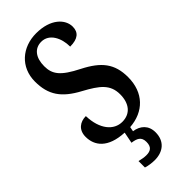

<svg xmlns="http://www.w3.org/2000/svg" viewBox="-300 -775 1059 1059"><g transform="rotate(-45 230.0 -245.0)"><path d="M209 234C275 234 321 197 321 128C321 74 286 43 237 36L242 9C354 1 429 -73 429 -194C429 -298 384 -356 276 -411C171 -464 144 -501 144 -564C144 -631 176 -671 228 -671C290 -671 322 -606 322 -539C383 -539 410 -563 410 -607C410 -664 354 -724 241 -724C132 -724 48 -652 48 -540C48 -436 90 -375 195 -319C283 -271 331 -236 331 -158C331 -88 296 -42 232 -42C167 -42 115 -101 112 -207C67 -207 30 -181 30 -127C30 -58 74 3 199 9L186 75C223 80 248 90 248 130C248 170 228 182 195 182C181 182 162 179 142 174V224C162 231 193 234 209 234Z"/></g></svg>

Font: Noto Serif Sinhala ExtraCondensed SemiBold
Style: Regular
Weight: 600
Width: 2
Designer: Jelle Bosma - Monotype Design Team
Foundry: Monotype Imaging Inc.
Version: Version 2.007